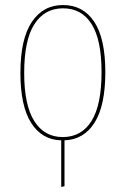

<svg xmlns="http://www.w3.org/2000/svg" viewBox="-20 -548 499 762"><path d="M236 9V191L223 194V9Q146 7 103.5 -60.5Q61 -128 61 -258Q61 -393 106 -460.5Q151 -528 230 -528Q310 -528 354 -461.5Q398 -395 398 -262Q398 -129 355.5 -61.5Q313 6 236 9ZM383 -262Q383 -390 343.5 -452.5Q304 -515 230 -515Q157 -515 116.5 -452Q76 -389 76 -258Q76 -131 116 -67.5Q156 -4 229 -4Q303 -4 343 -67.5Q383 -131 383 -262Z"/></svg>

Font: Fira Sans Compressed Hair
Style: Regular
Weight: 100
Width: 1
Designer: bBox Type GmbH & Carrois Corporate GbR & Edenspiekermann AG
Foundry: bBox Type GmbH & Carrois Corporate GbR & Edenspiekermann AG
Version: Version 4.301